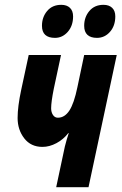

<svg xmlns="http://www.w3.org/2000/svg" viewBox="-20 -776 504 796"><path d="M249 -169Q256 -197 265 -224H263Q243 -198 214 -182.5Q185 -167 156 -167Q108 -167 80.5 -202.5Q53 -238 53 -287Q53 -334 68 -404L99 -548H233L203 -408Q192 -353 192 -327Q192 -311 199.5 -299.5Q207 -288 220 -288Q248 -288 267.5 -317.5Q287 -347 301 -415L329 -548H464L347 0H213ZM154 -669Q154 -705 175.5 -730.5Q197 -756 234 -756Q257 -756 270 -743.5Q283 -731 283 -708Q283 -669 261 -644Q239 -619 208 -619Q154 -619 154 -669ZM329 -669Q329 -705 350.5 -730.5Q372 -756 409 -756Q432 -756 445 -743.5Q458 -731 458 -708Q458 -669 436 -644Q414 -619 382 -619Q356 -619 342.5 -631.5Q329 -644 329 -669Z"/></svg>

Font: Noto Sans Display Ex Bold Cond
Style: Italic
Weight: 800
Width: 3
Italic angle: -12°
Designer: Monotype Design team
Foundry: Monotype Imaging Inc.
Version: Version 1.000